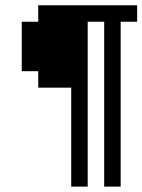

<svg xmlns="http://www.w3.org/2000/svg" viewBox="-20 -645 540 728"><path d="M500 -562.5V-625H125V-562.5H62.5V-375H125V-312.5H250Q250 -312.5 250 62.5H312.5Q312.5 62.5 312.5 -562.5H375Q375 -562.5 375 62.5H437.5Q437.5 62.5 437.5 -562.5Z"/></svg>

Font: UnifontExMono
Style: Regular
Weight: 500
Version: Version 15.0.06